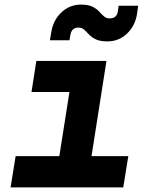

<svg xmlns="http://www.w3.org/2000/svg" viewBox="-20 -815 640 835"><path d="M26 0 48 -136H238L282 -415H117L138 -550H443L378 -136H538L516 0ZM447 -635Q415 -635 396.5 -644Q378 -653 367 -665Q356 -677 346 -686Q336 -695 321 -695Q291 -695 286 -662L282 -640H197L203 -675Q211 -727 247 -761Q283 -795 332 -795Q364 -795 382 -786Q400 -777 411 -765Q422 -753 432 -744Q442 -735 457 -735Q487 -735 492 -763L496 -790H581L576 -755Q568 -703 532.5 -669Q497 -635 447 -635Z"/></svg>

Font: JetBrains Mono NL ExtraBold
Style: Italic
Weight: 800
Italic angle: -9°
Monospace: yes
Designer: Philipp Nurullin, Konstantin Bulenkov
Foundry: JetBrains
Version: Version 2.305; ttfautohint (v1.8.4.7-5d5b)